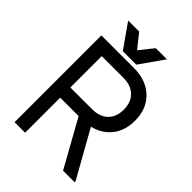

<svg xmlns="http://www.w3.org/2000/svg" viewBox="-247 -981 1095 1095"><g transform="rotate(45 300.0 -434.0)"><path d="M78 0V-700H163V0ZM125 -283V-365H337Q399 -365 433.5 -398.5Q468 -432 468 -491H558Q558 -396 498.5 -339.5Q439 -283 340 -283ZM468 -491Q468 -550 433.5 -584Q399 -618 337 -618H125V-700H340Q439 -700 498.5 -643.5Q558 -587 558 -491ZM469 0 300 -304 378 -336 562 -8V0ZM126 -868H215L282 -784L349 -868H439L337 -723H228Z"/></g></svg>

Font: Fustat Medium
Style: Regular
Weight: 500
Designer: Mohamed Gaber, Khaled Hosny, Laura Garcia Mut
Foundry: Kief Type Foundry, Alif Type Foundry, Hard Type Foundry
Version: Version 1.007